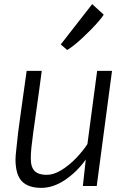

<svg xmlns="http://www.w3.org/2000/svg" viewBox="-20 -900 613 929"><path d="M180 9Q116.5 9 85.8 -23Q55 -55 55 -130Q55 -142 59 -178.8Q63 -215.5 68 -261Q72.5 -296.5 78.8 -341Q85 -385.5 92.5 -439.5Q100 -493.5 109 -557H182Q174 -496.5 167.8 -451Q161.5 -405.5 156.8 -372.5Q152 -339.5 149 -317Q146 -294.5 144 -280.8Q142 -267 141 -260Q135 -216 132 -186.5Q129 -157 129 -135Q129 -90 148 -72Q167 -54 206 -54Q240 -54 277.2 -77Q314.5 -100 347.8 -134.5Q381 -169 403 -203L450 -557H522L448 0H381L395 -128Q353 -69 295.5 -30Q238 9 180 9ZM305 -658 274 -685 426 -880 482 -829Q474 -816.5 458.2 -798Q442.5 -779.5 422 -758.5Q401.5 -737.5 380 -717.5Q358.5 -697.5 338.8 -681.8Q319 -666 305 -658Z"/></svg>

Font: Merriweather Sans Variable Regular
Style: Italic
Weight: 300
Italic angle: -8°
Designer: Eben Sorkin
Foundry: Eben Sorkin
Version: Version 2.001